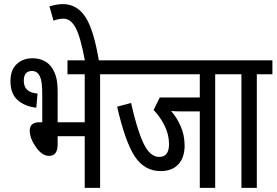

<svg xmlns="http://www.w3.org/2000/svg" viewBox="-20 -916 1348 936"><path d="M31 -521Q31 -459 66 -428Q101 -397 157 -391L163 -460Q96 -465 96 -522Q96 -570 136 -570Q162 -570 174 -544Q181 -530 183.5 -508.5Q186 -487 186 -445V-320H172Q125 -320 125 -279Q125 -242 155 -199Q185 -156 219 -156Q261 -156 261 -212V-252H393V0H468V-554H544V-622H309V-554H393V-320H261V-471Q261 -519 251.5 -547Q242 -575 228 -593Q195 -632 138 -632Q92 -632 61.5 -603.5Q31 -575 31 -521Z M463 -615Q437 -773 395.5 -834.5Q354 -896 287 -896Q257 -896 221 -885L241 -815Q264 -825 290 -825Q325 -825 349 -780Q373 -735 395 -615Z M1029 0V-554H1105V-622H532V-554H954V-441H759L729 -380Q762 -345 783 -302Q804 -259 804 -213Q804 -151 756 -151Q711 -151 679.5 -217.5Q648 -284 619 -414L551 -396Q591 -222 638 -152Q685 -82 763 -82Q820 -82 850 -115.5Q880 -149 880 -206Q880 -256 861.5 -299Q843 -342 814 -375Q832 -373 857 -373H954V0Z M1308 -554V-622H1093V-554H1157V0H1232V-554Z"/></svg>

Font: Noto Sans Devanagari Extra Condensed
Style: Regular
Weight: 400
Width: 2
Designer: Monotype Design Team
Foundry: Monotype Imaging Inc.
Version: 1.000